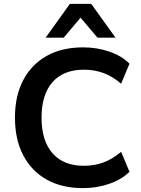

<svg xmlns="http://www.w3.org/2000/svg" viewBox="-20 -959 727 989"><path d="M408 10Q299 10 220.5 -34Q142 -78 99.5 -159.5Q57 -241 57 -353Q57 -465 99.5 -546Q142 -627 220.5 -671Q299 -715 408 -715Q479 -715 542.5 -693.5Q606 -672 647 -631L604 -528Q559 -566 512.5 -583Q466 -600 412 -600Q307 -600 250.5 -536Q194 -472 194 -353Q194 -234 250.5 -169.5Q307 -105 412 -105Q466 -105 512.5 -122Q559 -139 604 -177L647 -74Q606 -34 542.5 -12Q479 10 408 10ZM215 -765 340 -939H450L575 -765H482L395 -868L308 -765Z"/></svg>

Font: Nunito Sans 11pt
Style: Bold
Weight: 700
Version: Version 3.101;gftools[0.9.27]